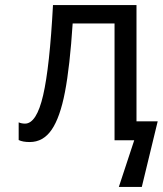

<svg xmlns="http://www.w3.org/2000/svg" viewBox="-20 -556 645 761"><path d="M605 -75 542 185H451L512 0H434V-463H268Q257 -293 237.5 -191.5Q218 -90 184.5 -41.5Q151 7 98 7Q70 7 54 -1V-71Q66 -66 79 -66Q125 -66 151 -178.5Q177 -291 190 -536H521V-75Z"/></svg>

Font: Noto Sans Mono UI
Style: Regular
Weight: 400
Monospace: yes
Designer: Monotype Design team
Foundry: Monotype Imaging Inc.
Version: Version 1.000